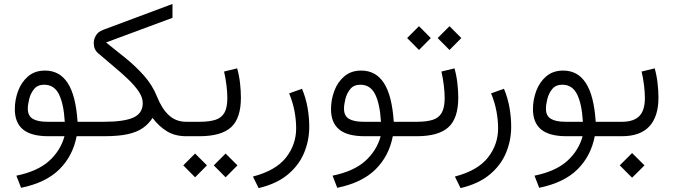

<svg xmlns="http://www.w3.org/2000/svg" viewBox="-20 -691 3415 974"><path d="M208.5 -333Q282.7 -333 323.7 -269.5Q364.7 -206.1 373.5 -73.2H437.5V0H368.7Q349.6 100.1 281.2 168Q212.9 235.8 86.9 261.7L63 200.2Q170.4 178.2 228.8 125.7Q287.1 73.2 307.1 0H225.6Q138.2 0 96.7 -34.2Q55.2 -68.4 55.2 -137.2Q55.2 -184.6 71.8 -229.5Q88.4 -274.4 122.6 -303.7Q156.7 -333 208.5 -333ZM308.6 -73.2Q303.2 -164.1 279.1 -212.6Q254.9 -261.2 204.1 -261.2Q170.9 -261.2 153.1 -239.5Q135.3 -217.8 128.2 -189Q121.1 -160.2 121.1 -139.6Q121.1 -103.5 146 -88.4Q170.9 -73.2 220.7 -73.2Z M518.1 -475.6Q565.9 -437.5 616.7 -396.5Q667.5 -355.5 710.2 -307.6Q752.9 -259.8 776.4 -201.2Q800.8 -139.6 836.7 -106.4Q872.6 -73.2 924.8 -73.2H939V0H924.8Q868.2 0 827.4 -24.7Q786.6 -49.3 753.9 -92.8Q733.9 -62 704.6 -41.5Q675.3 -21 628.7 -10.5Q582 0 508.8 0H418V-73.2H508.3Q608.4 -73.2 656.2 -94.5Q704.1 -115.7 704.1 -168Q704.1 -196.8 683.6 -227.1Q663.1 -257.3 629.6 -289.3Q596.2 -321.3 556.4 -354.2Q516.6 -387.2 478 -420.9Q455.6 -439.5 455.6 -472.7Q455.6 -492.2 466.6 -511Q477.5 -529.8 502 -539.1L855 -670.9V-600.6Z M1183.1 -344.2Q1193.4 -307.6 1197.8 -268.6Q1202.1 -229.5 1202.1 -195.8Q1202.1 -90.3 1151.9 -45.2Q1101.6 0 992.2 0H919.4V-73.2H992.2Q1041 -73.2 1072.3 -83Q1103.5 -92.8 1118.4 -118.9Q1133.3 -145 1133.3 -194.3Q1133.3 -222.2 1128.9 -258.3Q1124.5 -294.4 1116.7 -328.1ZM1064.5 147.9 1124.5 87.9 1184.6 147.9 1124.5 208.5ZM909.7 147.9 969.7 87.9 1029.8 147.9 969.7 208.5Z M1512.2 -240.7Q1531.7 -193.4 1540.3 -144.5Q1548.8 -95.7 1548.8 -47.9Q1548.8 21.5 1522.5 84.7Q1496.1 147.9 1439.5 194.8Q1382.8 241.7 1292 263.2L1263.2 204.6Q1378.9 174.3 1430.7 108.4Q1482.4 42.5 1482.4 -40Q1482.4 -81.5 1474.1 -126.5Q1465.8 -171.4 1446.8 -217.3Z M1812.5 -333Q1886.7 -333 1927.7 -269.5Q1968.8 -206.1 1977.5 -73.2H2041.5V0H1972.7Q1953.6 100.1 1885.3 168Q1816.9 235.8 1690.9 261.7L1667 200.2Q1774.4 178.2 1832.8 125.7Q1891.1 73.2 1911.1 0H1829.6Q1742.2 0 1700.7 -34.2Q1659.2 -68.4 1659.2 -137.2Q1659.2 -184.6 1675.8 -229.5Q1692.4 -274.4 1726.6 -303.7Q1760.7 -333 1812.5 -333ZM1912.6 -73.2Q1907.2 -164.1 1883.1 -212.6Q1858.9 -261.2 1808.1 -261.2Q1774.9 -261.2 1757.1 -239.5Q1739.3 -217.8 1732.2 -189Q1725.1 -160.2 1725.1 -139.6Q1725.1 -103.5 1750 -88.4Q1774.9 -73.2 1824.7 -73.2Z M2285.6 -344.2Q2295.9 -307.6 2300.3 -268.6Q2304.7 -229.5 2304.7 -195.8Q2304.7 -90.3 2254.4 -45.2Q2204.1 0 2094.7 0H2022V-73.2H2094.7Q2143.6 -73.2 2174.8 -83Q2206.1 -92.8 2220.9 -118.9Q2235.8 -145 2235.8 -194.3Q2235.8 -222.2 2231.4 -258.3Q2227.1 -294.4 2219.2 -328.1ZM2200.2 -498 2260.3 -558.1 2320.3 -498 2260.3 -437.5ZM2045.4 -498 2105.5 -558.1 2165.5 -498 2105.5 -437.5Z M2536.6 -240.7Q2556.2 -193.4 2564.7 -144.5Q2573.2 -95.7 2573.2 -47.9Q2573.2 21.5 2546.9 84.7Q2520.5 147.9 2463.9 194.8Q2407.2 241.7 2316.4 263.2L2287.6 204.6Q2403.3 174.3 2455.1 108.4Q2506.8 42.5 2506.8 -40Q2506.8 -81.5 2498.5 -126.5Q2490.2 -171.4 2471.2 -217.3Z M3055.6 0V-73.2H3096.4V0ZM2836.9 -333Q2911.1 -333 2952.1 -269.5Q2993.2 -206.1 3002 -73.2H3065.9V0H2997.1Q2978 100.1 2909.7 168Q2841.3 235.8 2715.3 261.7L2691.4 200.2Q2798.8 178.2 2857.2 125.7Q2915.5 73.2 2935.5 0H2854Q2766.6 0 2725.1 -34.2Q2683.6 -68.4 2683.6 -137.2Q2683.6 -184.6 2700.2 -229.5Q2716.8 -274.4 2751 -303.7Q2785.2 -333 2836.9 -333ZM2937 -73.2Q2931.6 -164.1 2907.5 -212.6Q2883.3 -261.2 2832.5 -261.2Q2799.3 -261.2 2781.5 -239.5Q2763.7 -217.8 2756.6 -189Q2749.5 -160.2 2749.5 -139.6Q2749.5 -103.5 2774.4 -88.4Q2799.3 -73.2 2849.1 -73.2Z M3320.3 -195.8Q3320.3 -100.1 3274.2 -50Q3228 0 3134.8 0H3076.7V-73.2H3134.8Q3194.3 -73.2 3222.9 -101.8Q3251.5 -130.4 3251.5 -194.3Q3251.5 -222.2 3247.1 -258.3Q3242.7 -294.4 3234.9 -328.1L3301.3 -344.2Q3311.5 -307.6 3315.9 -268.6Q3320.3 -229.5 3320.3 -195.8ZM3124 147.9 3186.5 85.4 3249.5 147.9 3186.5 210.4Z"/></svg>

Font: Vazir Light FD-WOL-UI
Style: Light-FD-WOL-UI
Weight: 300
Designer: Saber Rastikerdar
Foundry: Saber Rastikerdar
Version: Version 30.0.0